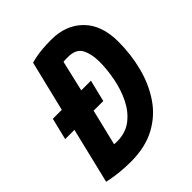

<svg xmlns="http://www.w3.org/2000/svg" viewBox="-197 -823 955 955"><g transform="rotate(-45 280.0 -346.0)"><path d="M171 9Q134 9 93.5 5Q53 1 14 -8L85 -302H20L48 -417H111L176 -684Q218 -695 252.5 -698Q287 -701 321 -701Q424 -701 487 -637.5Q550 -574 550 -458Q550 -368 528.5 -284.5Q507 -201 462 -134.5Q417 -68 345 -29.5Q273 9 171 9ZM195 -111Q255 -111 297 -143.5Q339 -176 364.5 -228Q390 -280 401.5 -340Q413 -400 413 -454Q413 -508 394 -544.5Q375 -581 319 -581Q309 -581 301 -581Q293 -581 286 -580L248 -417H316L288 -302H220L174 -112Q179 -111 186 -111Q193 -111 195 -111Z"/></g></svg>

Font: Ubuntu Sans Mono
Style: Bold Italic
Weight: 700
Italic angle: -13.5°
Monospace: yes
Designer: Dalton Maag Ltd
Foundry: Dalton Maag Ltd
Version: Version 1.006